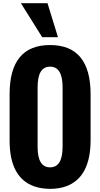

<svg xmlns="http://www.w3.org/2000/svg" viewBox="-20 -1182 636 1219"><path d="M377.4 -628.9Q377 -758.8 297.9 -758.8Q218.8 -758.8 218.8 -628.9V-249Q218.8 -119.6 297.9 -119.6Q377 -119.6 377.4 -249ZM41 -289.1V-584.5Q41 -896 297.9 -896Q554.7 -896 555.2 -584.5V-293.5Q555.2 -55.7 399.4 1Q354.5 17.1 297.9 17.1Q241.2 16.6 196.8 1Q41 -54.7 41 -289.1ZM248 -945.8 112.8 -1161.6H281.7L348.1 -945.8Z"/></svg>

Font: Oswald-Bold
Style: Bold
Weight: 700
Designer: vernon adams
Foundry: vernon adams
Version: Version 2.002; ttfautohint (v0.92.18-e454-dirty) -l 8 -r 50 